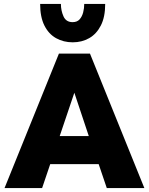

<svg xmlns="http://www.w3.org/2000/svg" viewBox="-20 -951 753 971"><path d="M3 0 278 -680H435L710 0H520L479 -121H234L193 0ZM282 -263H429L356 -482ZM512 -931Q512 -865 490 -822Q468 -779 431 -758Q394 -737 348 -737Q301 -737 263.5 -758Q226 -779 204.5 -822Q183 -865 183 -931H288Q288 -898 301 -868.5Q314 -839 347 -839Q370 -839 382.5 -853Q395 -867 400.5 -888Q406 -909 406 -931Z"/></svg>

Font: Teachers ExtraBold
Style: Regular
Weight: 800
Designer: Alfredo Marco Pradil, Chank Diesel
Version: Version 1.001